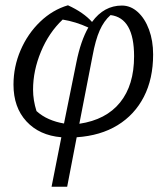

<svg xmlns="http://www.w3.org/2000/svg" viewBox="-20 -512 631 726"><path d="M175 194 212 7Q129 0 80 -53Q31 -106 31 -192Q31 -260 58 -322.5Q85 -385 132 -430Q179 -475 237 -492Q296 -465 328 -429Q373 -491 441 -491Q474 -491 501 -466.5Q528 -442 543.5 -400Q559 -358 559 -306Q559 -214 524 -146Q489 -78 424.5 -38.5Q360 1 270 7L234 194ZM427 -476Q425 -475 422 -473ZM330 -301 280 -44Q381 -59 434 -124.5Q487 -190 487 -299Q487 -444 398 -455Q373 -433 357 -397Q341 -361 330 -301ZM118 -92Q139 -73 165.5 -61.5Q192 -50 222 -45L269 -277Q285 -357 314 -408Q266 -430 217 -438Q165 -389 135 -317Q105 -245 105 -173Q105 -133 118 -92Z"/></svg>

Font: Piazzolla
Style: Italic
Weight: 400
Italic angle: -11.3°
Designer: Juan Pablo del Peral
Foundry: Huerta Tipografica
Version: Version 1.330